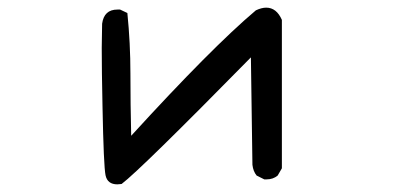

<svg xmlns="http://www.w3.org/2000/svg" viewBox="-20 -471 1040 502"><path d="M287 11Q261 11 256 -12.5Q251 -36 248 -193Q246 -287 246 -346L247 -409Q252 -446 287 -446H294L313 -437Q321 -358 321 -278Q321 -198 323 -116Q534 -347 649 -444Q664 -451 676 -451Q703 -451 717 -419V-31L706 -12Q694 -2 677 -2H671L651 -12Q642 -23 640 -40L636 -321Q347 -27 298 10Z"/></svg>

Font: Xiaolai Mono SC
Style: Regular
Weight: 400
Monospace: yes
Designer: LXGW / Nozomi Seto
Version: Version 3.113;September 30, 2024